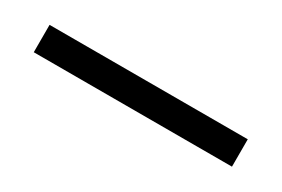

<svg xmlns="http://www.w3.org/2000/svg" viewBox="-5 -132 588 401"><g transform="rotate(30 289.0 68.0)"><path d="M50 101V35H528V101Z"/></g></svg>

Font: DM Sans 10pt Light
Style: Regular
Weight: 300
Version: Version 4.004;gftools[0.9.30]